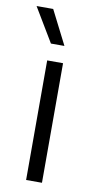

<svg xmlns="http://www.w3.org/2000/svg" viewBox="-81 -726 390 763"><g transform="rotate(10 114.0 -344.0)"><path d="M82 0V-482.5H146V0ZM70 -688 139 -552V-551H85L3.5 -687V-688Z"/></g></svg>

Font: Anek Gujarati SemiExpanded Light
Style: Regular
Weight: 300
Width: 6
Designer: Mrunmayee Ghaisas (Gujarati), Yesha Goshar (Latin)
Foundry: Ek Type
Version: Version 1.003